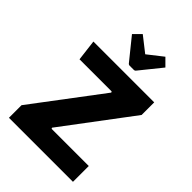

<svg xmlns="http://www.w3.org/2000/svg" viewBox="-244 -951 1056 1056"><g transform="rotate(45 283.5 -423.0)"><path d="M30 0V-98L330 -496L327 -502H77L62 -625H535V-527L236 -129L239 -123H528V0ZM225 -846 313 -777 401 -846 443 -804 342 -679Q337 -672 329 -672H297Q289 -672 284 -679L183 -804Z"/></g></svg>

Font: Changa SemiBold
Style: Regular
Weight: 600
Designer: Eduardo Rodriguez Tunni
Foundry: Eduardo Rodriguez Tunni
Version: Version 3.002; ttfautohint (v1.8.2)